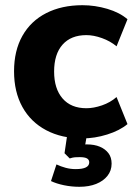

<svg xmlns="http://www.w3.org/2000/svg" viewBox="-20 -521 518 738"><path d="M297 11Q217 11 157.5 -20.5Q98 -52 66 -110Q34 -168 34 -247Q34 -326 66 -383Q98 -440 157.5 -470.5Q217 -501 297 -501Q345 -501 392.5 -487Q440 -473 470 -447L428 -343Q404 -363 372 -374.5Q340 -386 312 -386Q253 -386 220.5 -349.5Q188 -313 188 -246Q188 -180 220.5 -142.5Q253 -105 312 -105Q340 -105 372 -116Q404 -127 428 -148L470 -44Q440 -19 392 -4Q344 11 297 11ZM285 197Q255 197 226 191Q197 185 176 175L197 111Q214 119 232.5 124Q251 129 271 129Q297 129 310 122.5Q323 116 323 103Q323 93 314.5 88Q306 83 286 83Q277 83 268.5 83.5Q260 84 248 88L228 68L241 -20H317L304 56L267 42Q279 38 291 36Q303 34 313 34Q343 34 364 43Q385 52 397 68Q409 84 409 108Q409 135 393 155Q377 175 349.5 186Q322 197 285 197Z"/></svg>

Font: Nunito Sans 12pt ExtraLight ExtraBold
Style: Regular
Weight: 800
Version: Version 3.101;gftools[0.9.27]